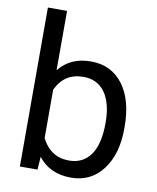

<svg xmlns="http://www.w3.org/2000/svg" viewBox="-85 -816 731 892"><g transform="rotate(10 280.5 -370.0)"><path d="M515.6 -258.3V-266.1C515.6 -350.4 497.3 -416.8 460.7 -465.3C424.1 -513.8 373.7 -538.1 309.6 -538.1C245.4 -538.1 195.1 -515.5 158.7 -470.2V-750H68.4V0H151.4L155.8 -61C192.2 -13.8 243.8 9.8 310.5 9.8C373 9.8 422.9 -14.7 460 -63.7C497.1 -112.7 515.6 -177.6 515.6 -258.3ZM425.3 -268.6C425.3 -201.2 413.2 -150.7 389.2 -117.2C365.1 -83.7 331.4 -66.9 288.1 -66.9C229.5 -66.9 186.4 -94.6 158.7 -149.9V-378.4C184.7 -433.8 227.5 -461.4 287.1 -461.4C331.7 -461.4 365.9 -444.7 389.6 -411.1C413.4 -377.6 425.3 -330.1 425.3 -268.6Z"/></g></svg>

Font: Roboto1
Style: rg
Weight: 400
Designer: Google
Version: Version 2.137; 2017